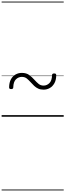

<svg xmlns="http://www.w3.org/2000/svg" viewBox="-20 -1435 803 2360"><path d="M516 -333Q478 -333 450.5 -345.5Q423 -358 401.5 -378Q380 -398 361 -420Q334 -450 309.5 -470Q285 -490 248 -490Q208 -490 176.5 -460.5Q145 -431 143 -361Q143 -340 118 -340Q104 -340 98 -345Q92 -350 92 -362Q93 -421 114.5 -460.5Q136 -500 171.5 -519.5Q207 -539 248 -539Q304 -539 339 -513Q374 -487 403 -454Q430 -424 455 -403.5Q480 -383 516 -383Q556 -383 587 -413Q618 -443 620 -512Q620 -532 645 -532Q659 -532 665 -527.5Q671 -523 671 -511Q671 -452 649 -412.5Q627 -373 592 -353Q557 -333 516 -333ZM0 895H763V905H0ZM0 -20H763V0H0ZM0 -505H763V-500H0ZM0 -1415H763V-1405H0Z"/></svg>

Font: Playwrite BE WAL Guides
Style: Regular
Weight: 400
Designer: Veronika Burian, José Scaglione
Foundry: TypeTogether
Version: Version 1.003